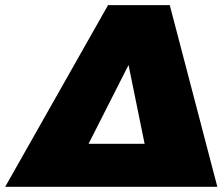

<svg xmlns="http://www.w3.org/2000/svg" viewBox="-40 -721 859 741"><path d="M-20 0 377 -701.2H615.2L798.8 0ZM301.8 -166H518.1L456.1 -470.2Z"/></svg>

Font: Trueno Black
Style: Italic
Weight: 900
Designer: Julieta Ulanovsky
Foundry: Julieta Ulanovsky
Version: Version 3.001b | FøM Fix